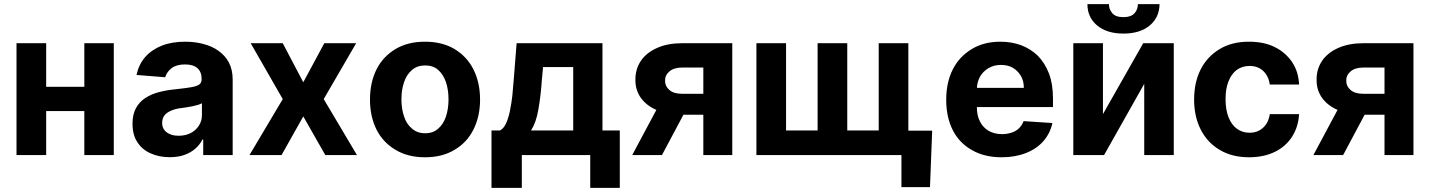

<svg xmlns="http://www.w3.org/2000/svg" viewBox="-20 -756 6968 936"><path d="M155.3 -333H439.9V-214.4H155.3ZM60.5 -545.4H205.1V0H60.5ZM391.1 -545.4H534.7V0H391.1Z M807.1 10.3Q755.9 10.3 714.4 -8.3Q673.3 -26.4 649.9 -62.5Q626 -98.1 626 -152.3Q626 -198.2 642.6 -228.5Q659.7 -259.8 688.5 -278.3Q718.3 -297.4 753.9 -306.6Q793.5 -316.9 831.1 -320.3Q885.3 -326.2 907.7 -330.1Q937 -334.5 950.2 -343.3Q962.9 -351.6 962.9 -369.1V-371.6Q962.9 -405.3 942.4 -423.8Q921.4 -441.9 882.3 -441.9Q841.3 -441.9 817.4 -424.3Q793 -405.8 785.2 -379.4L645.5 -390.6Q656.7 -441.9 687 -477.1Q719.2 -513.7 768.1 -533.2Q817.4 -552.7 882.8 -552.7Q929.2 -552.7 970.2 -542Q1013.7 -530.8 1044.4 -508.8Q1077.6 -485.4 1095.7 -451.7Q1114.3 -416 1114.3 -367.7V0H970.7V-75.7H966.8Q953.6 -49.8 931.6 -30.8Q910.6 -12.2 878.4 -0.5Q848.1 10.3 807.1 10.3ZM850.6 -94.2Q884.3 -94.2 909.7 -107.4Q934.6 -120.1 949.7 -143.6Q964.4 -166 964.4 -194.8V-252.9Q959 -249 944.8 -244.6Q929.2 -240.2 917.5 -237.8Q897 -233.9 886.7 -232.4Q877.9 -231 858.9 -228.5Q833 -225.1 812.5 -215.8Q791.5 -206.5 781.7 -193.4Q770.5 -178.2 770.5 -157.2Q770.5 -126.5 793.5 -110.4Q814.9 -94.2 850.6 -94.2Z M1202.1 -545.4H1358.4L1458.5 -355L1561 -545.4H1716.3L1558.1 -272.9L1720.2 0H1565.9L1458.5 -188.5L1352.5 0H1196.3L1358.4 -272.9Z M2051.8 10.7Q1968.8 10.7 1909.2 -24.9Q1847.7 -61 1815.9 -123.5Q1783.7 -187.5 1783.7 -270.5Q1783.7 -354.5 1815.9 -418.5Q1847.2 -480.5 1909.2 -517.6Q1969.2 -552.7 2051.8 -552.7Q2134.8 -552.7 2194.8 -517.6Q2255.9 -481 2287.6 -418.5Q2320.3 -354 2320.3 -270.5Q2320.3 -188 2287.6 -123.5Q2255.9 -60.5 2194.8 -24.9Q2135.3 10.7 2051.8 10.7ZM2115.7 -128.4Q2140.6 -149.4 2153.8 -187Q2166.5 -225.1 2166.5 -271.5Q2166.5 -318.4 2153.8 -356.4Q2140.6 -393.6 2115.7 -415.5Q2091.3 -437 2052.7 -437Q2014.2 -437 1989.3 -415.5Q1962.4 -393.1 1950.2 -356.4Q1937 -319.3 1937 -271.5Q1937 -224.6 1950.2 -187Q1962.4 -149.9 1989.3 -128.4Q2014.6 -106.4 2052.7 -106.4Q2090.8 -106.4 2115.7 -128.4Z M2523.9 159.7H2376V-120.1H2418Q2437 -131.3 2447.8 -156.2Q2458.5 -180.2 2465.8 -214.8Q2474.1 -257.3 2477.5 -288.1Q2482.4 -338.4 2484.4 -367.2L2498.5 -545.4H2917V-120.1H3001.5V159.7H2857.4V0H2523.9ZM2568.8 -120.1H2774.4V-429.2H2627.4L2621.6 -367.2Q2616.2 -286.6 2604 -219.2Q2593.3 -158.2 2568.8 -120.1Z M3549.8 0H3408.7V-426.8H3306.6Q3265.1 -426.8 3243.2 -407.7Q3221.2 -388.7 3222.2 -362.3Q3221.7 -335.9 3243.2 -317.4Q3264.2 -298.8 3305.2 -298.8H3459V-196.8H3305.2Q3235.8 -196.8 3184.1 -218.3Q3133.3 -239.3 3105 -277.8Q3077.1 -316.4 3077.6 -366.7Q3077.1 -419.9 3105 -460.4Q3132.3 -500 3184.6 -522.9Q3235.8 -545.4 3306.6 -545.4H3549.8ZM3207 0H3062L3213.9 -284.2H3358.4Z M4314 -119.1H4524.4L4513.7 156.2H4374.5V0H4314ZM3667.5 0V-545.4H3812V-120.1H3965.8V-545.4H4110.4V-120.1H4263.7V-545.4H4408.2V0Z M4863.3 10.7Q4779.3 10.7 4718.8 -23.9Q4656.2 -59.1 4625 -121.1Q4592.8 -184.1 4592.8 -270Q4592.8 -354.5 4625 -418Q4656.2 -480 4717.8 -517.1Q4776.9 -552.7 4856.9 -552.7Q4910.6 -552.7 4958 -535.6Q5004.9 -517.6 5039.6 -483.9Q5073.7 -449.2 5093.8 -397.5Q5113.3 -346.2 5113.3 -275.4V-233.9H4652.8V-327.6H4971.2Q4971.2 -361.8 4957 -385.7Q4941.9 -411.1 4918 -425.3Q4894 -439.5 4859.4 -439.5Q4825.7 -439.5 4798.8 -423.8Q4771.5 -407.2 4757.3 -381.8Q4743.2 -356 4742.2 -322.8V-233.9Q4742.2 -192.4 4757.3 -163.6Q4772 -134.3 4799.8 -118.2Q4827.6 -102.1 4865.7 -102.1Q4888.7 -102.1 4911.6 -109.4Q4933.1 -116.2 4947.8 -130.9Q4962.4 -145.5 4970.2 -165.5L5110.4 -156.2Q5099.6 -106 5066.9 -68.4Q5034.2 -30.8 4982.4 -10.3Q4929.2 10.7 4863.3 10.7Z M5356.9 -545.4V-199.7L5553.2 -545.4H5702.1V0H5558.1V-347.2L5362.3 0H5212.4V-545.4ZM5527.3 -735.8H5632.8Q5631.8 -670.9 5585 -631.8Q5537.6 -592.3 5457 -592.3Q5376 -592.3 5328.6 -631.8Q5281.2 -671.4 5281.2 -735.8H5386.2Q5385.3 -711.9 5402.3 -691.9Q5418.5 -672.4 5457 -672.4Q5493.7 -672.4 5510.7 -691.4Q5527.3 -710 5527.3 -735.8Z M6069.3 10.7Q5986.3 10.7 5925.8 -25.4Q5865.2 -61.5 5833.5 -124.5Q5801.3 -188 5801.3 -270.5Q5801.3 -354.5 5833.5 -418Q5865.2 -480.5 5926.3 -517.1Q5985.8 -552.7 6068.8 -552.7Q6141.6 -552.7 6193.8 -526.9Q6247.1 -500.5 6278.8 -453.6Q6310.1 -407.2 6313 -343.8H6170.4Q6164.6 -384.3 6138.7 -409.7Q6112.3 -434.6 6071.3 -434.6Q6037.1 -434.6 6010.3 -416Q5984.4 -397.5 5969.2 -360.4Q5954.6 -324.2 5954.6 -272.9Q5954.6 -220.7 5969.2 -184.1Q5983.9 -147 6009.8 -128.4Q6036.6 -108.9 6071.3 -108.9Q6098.1 -108.9 6118.2 -119.6Q6139.2 -130.9 6152.8 -150.9Q6166 -171.4 6170.4 -199.7H6313Q6309.6 -138.2 6279.3 -90.3Q6249 -42.5 6195.8 -16.1Q6141.1 10.7 6069.3 10.7Z M6870.6 0H6729.5V-426.8H6627.4Q6585.9 -426.8 6564 -407.7Q6542 -388.7 6543 -362.3Q6542.5 -335.9 6564 -317.4Q6585 -298.8 6626 -298.8H6779.8V-196.8H6626Q6556.6 -196.8 6504.9 -218.3Q6454.1 -239.3 6425.8 -277.8Q6397.9 -316.4 6398.4 -366.7Q6397.9 -419.9 6425.8 -460.4Q6453.1 -500 6505.4 -522.9Q6556.6 -545.4 6627.4 -545.4H6870.6ZM6527.8 0H6382.8L6534.7 -284.2H6679.2Z"/></svg>

Font: My Font
Style: Bold
Weight: 500
Designer: Rasmus Andersson
Foundry: rsms
Version: Version 0.001